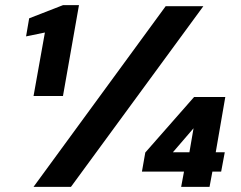

<svg xmlns="http://www.w3.org/2000/svg" viewBox="-20 -724 934 744"><path d="M110 -352 154 -598 81 -583 93 -653 224 -704H286L224 -352ZM110 0 622 -700H768L255 0ZM682 0 693 -59H530L543 -133L732 -348H853L816 -134H851L837 -59H803L792 0ZM650 -134H714L730 -227Z"/></svg>

Font: DM Sans 20pt Black
Style: Italic
Weight: 900
Italic angle: -10°
Version: Version 4.004;gftools[0.9.30]